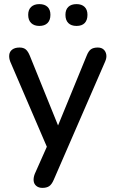

<svg xmlns="http://www.w3.org/2000/svg" viewBox="-20 -726 560 933"><path d="M186 187Q168 187 156.5 177.5Q145 168 143.5 152.5Q142 137 149 119L217 -34V9L30 -426Q23 -444 25 -460Q27 -476 40 -485.5Q53 -495 75 -495Q94 -495 105 -486Q116 -477 125 -455L276 -82H248L401 -455Q410 -478 422 -486.5Q434 -495 455 -495Q473 -495 483.5 -485.5Q494 -476 496.5 -460.5Q499 -445 491 -427L241 148Q231 171 218.5 179Q206 187 186 187ZM352 -600Q326 -600 312 -614Q298 -628 298 -654Q298 -679 312 -692.5Q326 -706 352 -706Q377 -706 391 -692.5Q405 -679 405 -654Q405 -628 391.5 -614Q378 -600 352 -600ZM171 -600Q146 -600 131.5 -614Q117 -628 117 -654Q117 -679 131.5 -692.5Q146 -706 171 -706Q197 -706 211 -692.5Q225 -679 225 -654Q225 -628 211 -614Q197 -600 171 -600Z"/></svg>

Font: Nunito ExtraLight SemiBold
Style: Regular
Weight: 600
Version: Version 3.602